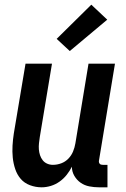

<svg xmlns="http://www.w3.org/2000/svg" viewBox="-20 -792 540 820"><path d="M439 8H403Q382 8 361.5 4Q341 0 324.5 -11.5Q308 -23 297.5 -41Q287 -59 287 -80Q278 -62 265 -45.5Q252 -29 234.5 -16.5Q217 -4 197 2Q177 8 158 8Q132 8 108 -1Q84 -10 68.5 -28Q53 -46 45 -70Q37 -94 34.5 -119Q32 -144 33.5 -170Q35 -196 39 -222L89 -520H202L150 -207Q148 -194 146.5 -180.5Q145 -167 146 -154Q147 -141 151 -129Q155 -117 162.5 -107.5Q170 -98 181.5 -93Q193 -88 206 -88Q224 -88 241.5 -94.5Q259 -101 272 -114.5Q285 -128 292 -145Q299 -162 302 -180L358 -520H471L403 -108Q402 -104 402.5 -100Q403 -96 405.5 -93Q408 -90 411.5 -89Q415 -88 419 -88H439ZM278 -574 222 -626 370 -772 438 -708Z"/></svg>

Font: Iosevka
Style: Bold Italic
Weight: 700
Italic angle: -9°
Monospace: yes
Designer: Belleve Invis
Foundry: Belleve Invis
Version: Version 32.5.0; ttfautohint (v1.8.4)